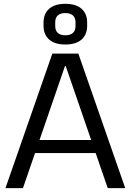

<svg xmlns="http://www.w3.org/2000/svg" viewBox="-20 -979 680 999"><path d="M252.3 -700H387.7L631.6 0H540.6L322 -635.1H318L99.4 0H8.4ZM143.8 -250.4H495.3V-182.6H143.8ZM320 -747.4Q265.4 -747.4 236 -773Q206.5 -798.6 206.5 -845.6V-860.9Q206.5 -908.1 236 -933.6Q265.6 -959.2 320 -959.2Q374.5 -959.2 404 -933.6Q433.5 -908.1 433.5 -860.9V-845.6Q433.5 -798.5 404 -772.9Q374.5 -747.4 320 -747.4ZM320 -795.5Q345.9 -795.5 359.4 -807.7Q372.9 -819.9 372.9 -843.7V-862.9Q372.9 -886.6 359.3 -898.8Q345.8 -911 320 -911Q294.3 -911 280.8 -898.8Q267.3 -886.6 267.3 -862.9V-843.7Q267.3 -819.9 280.8 -807.7Q294.3 -795.5 320 -795.5Z"/></svg>

Font: Pathway Extreme 8pt Thin
Style: Regular
Weight: 100
Designer: Eduardo Rodriguez Tunni
Foundry: Eduardo Rodriguez Tunni
Version: Version 1.000